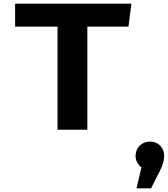

<svg xmlns="http://www.w3.org/2000/svg" viewBox="-20 -713 922 1055"><path d="M63 -567V-693H702L686 -567H460V0H296V-567ZM859 225 810 322H730L757 207Q725 180 725 145Q725 110 747.5 87.5Q770 65 804 65Q838 65 860 87Q882 109 882 144Q882 179 859 225Z"/></svg>

Font: Fix15 Mono
Style: Bold
Weight: 700
Designer: Carrois Corporate & Edenspiekermann AG
Foundry: Carrois Corporate GbR & Edenspiekermann AG
Version: Version 3.206